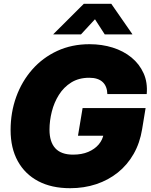

<svg xmlns="http://www.w3.org/2000/svg" viewBox="-20 -969 785 1000"><path d="M345.2 11.2Q248.5 11.2 179.2 -25.4Q109.9 -62 72.5 -129.9Q35.2 -197.8 35.2 -291.5Q35.2 -383.8 64.5 -464.6Q93.8 -545.4 148.2 -607.2Q202.6 -668.9 278.3 -703.9Q354 -738.8 446.3 -738.8Q510.7 -738.8 566.9 -721.2Q623 -703.6 664.6 -669.7Q706.1 -635.7 727.8 -587.6Q749.5 -539.6 744.1 -479H539.1Q538.6 -499 532.5 -514.9Q526.4 -530.8 514.6 -541.7Q502.9 -552.7 485.6 -558.3Q468.3 -564 444.8 -564Q390.6 -564 351.3 -539.6Q312 -515.1 286.9 -475.1Q261.7 -435.1 249.8 -387.5Q237.8 -339.8 237.8 -293.5Q237.8 -229.5 268.3 -196.5Q298.8 -163.6 360.4 -163.6Q406.2 -163.6 439.9 -178Q473.6 -192.4 494.4 -217Q515.1 -241.7 520 -272.5L558.1 -262.2H386.2L410.2 -406.2H738.3L720.2 -295.9Q708.5 -224.1 676 -167.2Q643.6 -110.4 594 -70.6Q544.4 -30.8 481.2 -9.8Q418 11.2 345.2 11.2ZM401.9 -790H257.8V-791L416.5 -949.2H559.6L669.4 -791L668.9 -790H525.4L474.6 -868.7Z"/></svg>

Font: Inter 28pt Black
Style: Italic
Weight: 900
Italic angle: -9.3988°
Designer: Rasmus Andersson
Foundry: rsms
Version: Version 4.001;git-66647c0bb